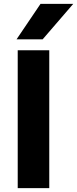

<svg xmlns="http://www.w3.org/2000/svg" viewBox="-20 -966 396 986"><path d="M71 0V-708H233V0ZM65 -764 188 -946H356L199 -764Z"/></svg>

Font: Onest ExtraBold
Style: Regular
Weight: 800
Designer: Dmitri Voloshin, Andrey Kudryavtsev
Foundry: Dmitri Voloshin, Andrey Kudryavtsev
Version: Version 1.000;gftools[0.9.33]